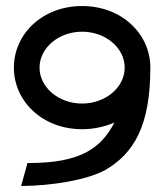

<svg xmlns="http://www.w3.org/2000/svg" viewBox="-20 -605 542 636"><path d="M26 -381C26 -269 121 -177 252 -177C290 -177 326 -185 359 -199C314 -113 246 -65 75 -65H71L50 11H57C150 10 267 -8 329 -42C423 -97 478 -187 478 -381C478 -493 383 -585 252 -585C121 -585 26 -493 26 -381ZM111 -381C111 -447 175 -500 252 -500C329 -500 393 -447 393 -381C393 -315 329 -262 252 -262C175 -262 111 -315 111 -381Z"/></svg>

Font: Charger Sport
Style: SeBdExt
Weight: 600
Designer: Jasper
Foundry: Cannot Into Space Fonts
Version: Version 1.1